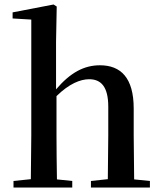

<svg xmlns="http://www.w3.org/2000/svg" viewBox="-20 -833 717 853"><path d="M458 0H646V-29L576 -36L574 -232V-351C574 -488 516 -543 424 -543C354 -543 293 -511 229 -436V-647L232 -804L218 -813L36 -778V-751L119 -746V-232L117 -37L40 -29V0H301V-29L233 -36C232 -93 231 -177 231 -232V-406C287 -461 337 -481 376 -481C428 -481 461 -449 461 -359V-232L459 -37L384 -29V0Z"/></svg>

Font: Noto Serif SC SemiBold
Style: Regular
Weight: 600
Designer: Ryoko NISHIZUKA 西塚涼子 (kana & ideographs); Frank Grießhammer (Latin, Greek & Cyrillic); Wenlong ZHANG 张文龙 (bopomofo); San
Foundry: Adobe
Version: Version 2.001;hotconv 1.1.0;makeotfexe 2.6.0